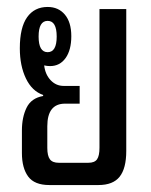

<svg xmlns="http://www.w3.org/2000/svg" viewBox="-20 -532 433 552"><path d="M122 0Q79 0 61 -24.5Q43 -49 43 -92V-157Q43 -195 56.5 -222.5Q70 -250 104 -256V-259Q72 -270 54.5 -306.5Q37 -343 37 -393Q37 -453 58 -482.5Q79 -512 117 -512Q148 -512 166.5 -490Q185 -468 185 -428Q185 -388 168.5 -365Q152 -342 124 -342Q115 -342 107 -344Q110 -318 125.5 -301.5Q141 -285 163 -285H209V-234H167Q116 -234 116 -169V-107Q116 -84 123.5 -74Q131 -64 149 -64H234Q252 -64 259 -74Q266 -84 266 -107V-506H343V-98Q343 -48 324 -24Q305 0 263 0ZM117 -382Q143 -382 143 -427Q143 -472 117 -472Q91 -472 91 -427Q91 -382 117 -382Z"/></svg>

Font: Noto Sans Thai Looped UI Condensed
Style: Regular
Weight: 400
Width: 3
Designer: Cadson Demak Team
Foundry: Cadson Demak Co., Ltd.
Version: Version 1.000; ttfautohint (v1.8.4.7-5d5b)